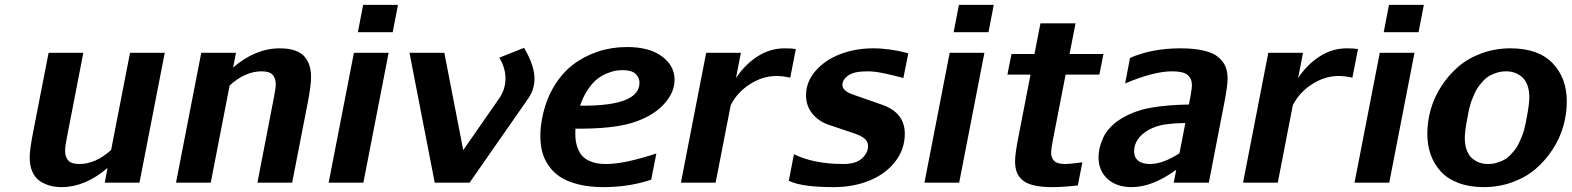

<svg xmlns="http://www.w3.org/2000/svg" viewBox="-20 -745 6410 783"><path d="M231.4 18.1Q206.5 18.1 185.1 12.5Q163.6 6.8 143.8 -5.9Q124 -18.6 112.5 -43.5Q101.1 -68.4 101.1 -103Q101.1 -134.8 114.7 -204.1L178.2 -529.8H319.8L252 -180.2Q245.6 -148.4 245.6 -129.9Q245.6 -104.5 258.5 -90.3Q271.5 -76.2 303.7 -76.2Q370.1 -76.2 433.1 -133.3L510.3 -529.8H651.9L548.8 0H407.2L418.5 -60.1Q327.1 18.1 231.4 18.1Z M1097.7 -351.1Q1104.5 -385.3 1104.5 -401.4Q1104.5 -426.3 1091.8 -440.2Q1079.1 -454.1 1046.9 -454.1Q980 -454.1 916.5 -396.5L839.4 0H697.8L800.8 -529.8H942.4L930.7 -469.7Q1021.5 -547.9 1121.1 -547.9Q1158.2 -547.9 1184.1 -538.6Q1210 -529.3 1223.6 -512Q1237.3 -494.6 1242.9 -474.9Q1248.5 -455.1 1248.5 -429.7Q1248.5 -396.5 1235.4 -328.1L1171.4 0H1029.8Z M1581.5 -613.8H1439.5L1460.9 -725.1H1603ZM1461.9 0H1320.3L1423.3 -529.8H1564.9Z M1869.1 -132.8 2016.1 -344.2Q2041.5 -381.8 2041.5 -424.8Q2041.5 -468.3 2016.1 -509.8L2117.2 -549.8Q2159.7 -478.5 2159.7 -423.3Q2159.7 -380.9 2134.8 -344.2L1895 0H1752.9L1649.9 -529.8H1792Z M2537.1 -553.2Q2628.4 -553.2 2679.7 -514.9Q2731 -476.6 2731 -419.9Q2731 -365.2 2684.3 -316.7Q2637.7 -268.1 2554.7 -243.2Q2478 -220.2 2340.3 -220.2H2326.7Q2326.2 -212.9 2326.2 -199.2Q2326.2 -168 2334.5 -144.8Q2342.8 -121.6 2355 -108.6Q2367.2 -95.7 2385 -88.1Q2402.8 -80.6 2418.5 -78.4Q2434.1 -76.2 2452.6 -76.2Q2526.9 -76.2 2656.7 -119.1L2635.7 -12.2Q2545.4 18.1 2440.9 18.1Q2382.8 18.1 2337.6 6.6Q2292.5 -4.9 2263.9 -23.9Q2235.4 -43 2216.8 -70.3Q2198.2 -97.7 2190.9 -127.2Q2183.6 -156.7 2183.6 -191.4Q2183.6 -226.1 2191.4 -265.1Q2205.1 -335 2237.8 -390.4Q2270.5 -445.8 2316.4 -481Q2362.3 -516.1 2418.5 -534.7Q2474.6 -553.2 2537.1 -553.2ZM2358.9 -314Q2587.9 -314 2587.9 -407.7Q2587.9 -428.7 2571.8 -443.8Q2555.7 -459 2519 -459Q2504.9 -459 2490 -456.5Q2475.1 -454.1 2453.6 -445.1Q2432.1 -436 2413.6 -421.1Q2395 -406.2 2376.5 -378.4Q2357.9 -350.6 2345.7 -314Z M3202.6 -428.2Q3172.9 -435.1 3147 -435.1Q3090.3 -435.1 3038.6 -401.9Q2986.8 -368.7 2960 -316.4L2898.4 0H2756.8L2859.9 -529.8H3001.5L2981.4 -426.8Q3018.6 -482.4 3069.6 -515.1Q3120.6 -547.9 3180.2 -547.9Q3210.9 -547.9 3225.6 -544.9Z M3669.9 -199.7Q3669.9 -136.2 3630.9 -85.9Q3591.8 -35.6 3526.1 -8.8Q3460.4 18.1 3380.9 18.1Q3248.5 18.1 3196.8 -7.8L3217.8 -116.2Q3298.3 -76.2 3419.9 -76.2Q3470.7 -76.2 3495.4 -99.1Q3520 -122.1 3520 -148.9Q3520 -159.7 3515.4 -168.2Q3510.7 -176.8 3501.7 -182.9Q3492.7 -189 3485.4 -192.4Q3478 -195.8 3466.3 -200.2L3357.4 -236.8Q3316.4 -251.5 3291.7 -283Q3267.1 -314.5 3267.1 -356Q3267.1 -411.6 3306.2 -456.3Q3345.2 -501 3407.2 -524.4Q3469.2 -547.9 3540.5 -547.9Q3609.4 -547.9 3684.1 -527.8L3664.1 -426.8Q3580.6 -449.2 3544.9 -452.6Q3530.3 -454.1 3516.6 -454.1Q3462.4 -454.1 3439 -437Q3415.5 -419.9 3415.5 -398.9Q3415.5 -387.2 3424.8 -378.2Q3434.1 -369.1 3442.9 -365.5Q3451.7 -361.8 3468.3 -356L3577.1 -317.9Q3669.9 -285.6 3669.9 -199.7Z M4011.2 -613.8H3869.1L3890.6 -725.1H4032.7ZM3891.6 0H3750L3853 -529.8H3994.6Z M4273.4 -171.9Q4266.6 -136.7 4266.6 -123.5Q4266.6 -100.6 4279.3 -88.4Q4292 -76.2 4323.7 -76.2Q4343.8 -76.2 4394 -83L4375.5 11.2Q4314.9 18.1 4272.5 18.1Q4228 18.1 4197.8 11.2Q4167.5 4.4 4150.6 -9.8Q4133.8 -23.9 4126.7 -42.5Q4119.6 -61 4119.6 -86.9Q4119.6 -119.1 4133.8 -189.9L4182.6 -440.9H4088.4L4105 -524.9H4198.7L4223.1 -649.9H4366.2L4341.8 -524.9H4480L4463.4 -440.9H4325.7Z M4793.9 -547.9Q4850.6 -547.9 4889.6 -538.6Q4928.7 -529.3 4949.2 -511.5Q4969.7 -493.7 4978 -472.7Q4986.3 -451.7 4986.3 -423.3Q4986.3 -397 4974.1 -332L4909.7 0H4766.6L4776.9 -52.7Q4679.7 18.1 4595.2 18.1Q4533.2 18.1 4496.6 -15.4Q4460 -48.8 4460 -104Q4460 -122.6 4464.4 -141.6Q4468.8 -160.6 4479.2 -184.1Q4489.7 -207.5 4512.5 -230.2Q4535.2 -252.9 4567.9 -270Q4619.6 -297.4 4683.1 -307.4Q4746.6 -317.4 4828.6 -318.8L4835 -353Q4840.8 -384.3 4840.8 -397.5Q4840.8 -424.3 4823.2 -439.2Q4805.7 -454.1 4759.8 -454.1Q4685.1 -454.1 4568.4 -404.8L4588.4 -508.8Q4677.2 -547.9 4793.9 -547.9ZM4790 -120.1 4814 -243.2Q4765.6 -242.7 4729.5 -237.1Q4693.4 -231.4 4663.1 -214.8Q4605 -180.2 4605 -127.4Q4605 -103.5 4621.3 -89.8Q4637.7 -76.2 4669.4 -76.2Q4723.1 -76.2 4790 -120.1Z M5495.1 -428.2Q5465.3 -435.1 5439.5 -435.1Q5382.8 -435.1 5331.1 -401.9Q5279.3 -368.7 5252.4 -316.4L5190.9 0H5049.3L5152.3 -529.8H5293.9L5273.9 -426.8Q5311 -482.4 5362.1 -515.1Q5413.1 -547.9 5472.7 -547.9Q5503.4 -547.9 5518.1 -544.9Z M5765.1 -613.8H5623L5644.5 -725.1H5786.6ZM5645.5 0H5503.9L5606.9 -529.8H5748.5Z M5953.6 -182.1Q5953.6 -152.8 5962.2 -131.1Q5970.7 -109.4 5985.1 -97.9Q5999.5 -86.4 6015.1 -81.3Q6030.8 -76.2 6048.3 -76.2Q6068.4 -76.2 6086.2 -81.8Q6104 -87.4 6117.2 -95Q6130.4 -102.5 6142.6 -116.2Q6154.8 -129.9 6162.6 -140.6Q6170.4 -151.4 6178 -169.2Q6185.5 -187 6189.2 -196Q6192.9 -205.1 6197.3 -222.9Q6201.7 -240.7 6202.1 -244.1Q6202.6 -247.6 6205.1 -260.3Q6205.6 -262.2 6205.8 -263.2Q6206.1 -264.2 6206.1 -265.1Q6216.8 -320.8 6216.8 -348.1Q6216.8 -377.4 6208.3 -399.2Q6199.7 -420.9 6185.3 -432.4Q6170.9 -443.8 6155.3 -449Q6139.6 -454.1 6122.1 -454.1Q6102.1 -454.1 6084.2 -448.5Q6066.4 -442.9 6053.2 -435.3Q6040 -427.7 6027.8 -414.1Q6015.6 -400.4 6007.8 -389.6Q6000 -378.9 5992.4 -361.1Q5984.9 -343.3 5981.2 -334.2Q5977.5 -325.2 5973.1 -307.4Q5968.8 -289.6 5968.3 -286.1Q5967.8 -282.7 5965.3 -270Q5964.8 -268.1 5964.6 -267.1Q5964.4 -266.1 5964.4 -265.1Q5953.6 -209.5 5953.6 -182.1ZM5800.8 -199.2Q5800.8 -249.5 5814.9 -299.3Q5829.1 -349.1 5858.2 -393.8Q5887.2 -438.5 5927 -472.9Q5966.8 -507.3 6022 -527.6Q6077.1 -547.9 6140.1 -547.9Q6253.4 -547.9 6311.5 -487.5Q6369.6 -427.2 6369.6 -331.1Q6369.6 -280.8 6355.5 -231Q6341.3 -181.2 6312.3 -136.2Q6283.2 -91.3 6243.4 -56.9Q6203.6 -22.5 6148.4 -2.2Q6093.3 18.1 6030.3 18.1Q5972.7 18.1 5928 1.2Q5883.3 -15.6 5856 -45.4Q5828.6 -75.2 5814.7 -114Q5800.8 -152.8 5800.8 -199.2Z"/></svg>

Font: Aurulent Sans
Style: BoldItalic
Weight: 700
Italic angle: -11°
Version: Version 2007.05.04